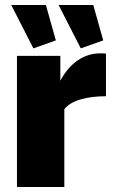

<svg xmlns="http://www.w3.org/2000/svg" viewBox="-20 -750 456 770"><path d="M304 -556 394 -588 354 -730H215ZM114 -556 204 -588 164 -730H25ZM405 -535C402 -536 394 -536 381 -536C317 -536 259 -497 222 -426V-526H48V0H238V-312C267 -349 332 -364 405 -364Z"/></svg>

Font: Raleway Black
Style: Regular
Weight: 900
Designer: Matt McInerney, Pablo Impallari, Rodrigo Fuenzalida
Foundry: Matt McInerney, Pablo Impallari, Rodrigo Fuenzalida
Version: Version 3.000g; ttfautohint (v1.5) -l 8 -r 28 -G 28 -x 14 -D